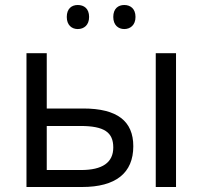

<svg xmlns="http://www.w3.org/2000/svg" viewBox="-20 -748 810 768"><path d="M247.1 -680.2C247.1 -713.9 267.1 -728 291 -728C315.9 -728 336.4 -713.9 336.4 -680.2C336.4 -647.5 315.9 -631.8 291 -631.8C267.1 -631.8 247.1 -647.5 247.1 -680.2ZM433.1 -680.2C433.1 -713.9 453.1 -728 477.1 -728C501 -728 522 -713.9 522 -680.2C522 -647.5 501 -631.8 477.1 -631.8C453.1 -631.8 433.1 -647.5 433.1 -680.2ZM85.9 -535.2H167V-314H313C449.2 -314 513.2 -263.2 513.2 -163.1C513.2 -55.7 442.9 0 308.1 0H85.9ZM603 -535.2H684.1V0H603ZM167 -244.1V-67.9H304.2C390.1 -67.9 433.1 -98.1 433.1 -158.2C433.1 -218.3 397.5 -244.1 301.8 -244.1Z"/></svg>

Font: OpenSansEmoji
Style: Regular
Weight: 400
Foundry: MorbZ
Version: Version 1.000;PS 001.000;hotconv 1.0.70;makeotf.lib2.5.58329